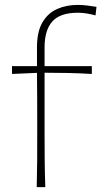

<svg xmlns="http://www.w3.org/2000/svg" viewBox="-20 -764 423 784"><path d="M130 0Q131.5 -56.5 131.8 -108.5Q132 -160.5 132 -221V-270Q132 -314.5 131.8 -361.8Q131.5 -409 131 -466.5L29 -462V-494H131Q131 -512 131 -531.2Q131 -550.5 131 -571Q131 -635 153.5 -673Q176 -711 213.8 -727.5Q251.5 -744 298 -744Q316 -744 338 -741.2Q360 -738.5 374 -736L370 -701Q355 -705.5 335.5 -708.8Q316 -712 298 -712Q225.5 -712 193.8 -676.5Q162 -641 162 -571V-494H355V-462Q306 -465 258 -466Q210 -467 162 -467V-221Q162 -160.5 162.5 -108.5Q163 -56.5 165 0Z"/></svg>

Font: Commissioner Flair Thin
Style: Regular
Weight: 100
Designer: Kostas Bartsokas
Foundry: Kostas Bartsokas
Version: Version 1.000; ttfautohint (v1.8.3)